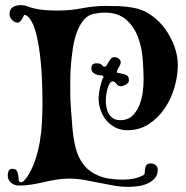

<svg xmlns="http://www.w3.org/2000/svg" viewBox="-20 -724 721 746"><path d="M393 -701Q419 -701 445 -700Q471 -699 497 -694Q534 -688 566 -666Q598 -644 621 -612.5Q644 -581 657.5 -544Q671 -507 671 -471Q671 -430 658 -385Q645 -340 620 -303Q595 -266 558.5 -242Q522 -218 475 -218Q449 -218 428.5 -228.5Q408 -239 393.5 -256Q379 -273 371 -296Q363 -319 363 -343Q363 -348 364.5 -360Q366 -372 369 -385.5Q372 -399 375.5 -410Q379 -421 383 -424L379 -430L377 -431Q365 -430 350 -436.5Q335 -443 335 -458Q335 -478 354 -478Q371 -478 376 -471.5Q381 -465 386 -465Q392 -465 395 -471Q398 -477 402 -483.5Q406 -490 411 -496Q416 -502 425 -502Q433 -502 441 -496.5Q449 -491 449 -482Q449 -474 441.5 -462.5Q434 -451 434 -444Q434 -441 438 -441Q451 -439 466 -434.5Q481 -430 481 -412Q481 -402 469.5 -395.5Q458 -389 450 -389Q439 -389 432 -398.5Q425 -408 418 -408Q411 -408 405.5 -398.5Q400 -389 397 -377Q394 -365 392.5 -353Q391 -341 391 -335Q391 -321 393.5 -307Q396 -293 402.5 -282Q409 -271 420 -264Q431 -257 448 -257Q476 -257 493.5 -273.5Q511 -290 521 -314Q531 -338 534.5 -365Q538 -392 538 -413Q538 -453 534 -499Q530 -545 514.5 -584Q499 -623 468.5 -649Q438 -675 386 -675Q366 -675 343 -670Q320 -665 304 -645Q288 -625 278 -597Q268 -569 263 -535.5Q258 -502 255.5 -470Q253 -438 253 -409.5Q253 -381 253 -364Q253 -334 255.5 -304.5Q258 -275 260 -245Q263 -194 273 -153Q283 -112 305 -84Q327 -56 363.5 -41Q400 -26 457 -26Q480 -26 500 -30Q520 -34 540 -45L542 -49Q542 -62 545.5 -75.5Q549 -89 566 -89Q577 -89 585 -82.5Q593 -76 593 -64Q593 -44 581 -31Q569 -18 552 -10.5Q535 -3 515 -0.5Q495 2 480 2Q450 2 421.5 -3Q393 -8 364 -14Q335 -20 306.5 -25Q278 -30 248 -30Q223 -30 199 -26Q175 -22 151 -16.5Q127 -11 102.5 -7Q78 -3 53 -3Q36 -3 23 -14Q10 -25 10 -43Q10 -52 13.5 -60Q17 -68 28 -68Q41 -68 45.5 -60Q50 -52 51 -42Q52 -32 53 -24Q54 -16 61 -16Q68 -16 73.5 -22Q79 -28 83 -33Q103 -62 115.5 -98Q128 -134 134.5 -172Q141 -210 143 -248.5Q145 -287 145 -322Q145 -339 144.5 -369Q144 -399 142 -435.5Q140 -472 135.5 -510Q131 -548 123.5 -581Q116 -614 104.5 -637.5Q93 -661 76 -667L72 -663Q70 -656 63 -646Q56 -636 48 -636Q37 -636 27 -646.5Q17 -657 17 -668Q17 -688 29.5 -696Q42 -704 60 -704Q75 -704 87.5 -699Q100 -694 114 -691Q136 -686 159 -684.5Q182 -683 205 -683Q253 -683 299 -692Q345 -701 393 -701Z"/></svg>

Font: Hoc Opus
Style: Regular
Weight: 400
Version: Version 1.001